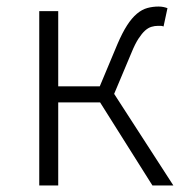

<svg xmlns="http://www.w3.org/2000/svg" viewBox="-20 -567 568 587"><path d="M158 -533V-303H285L339 -432Q354 -467 368.5 -489.5Q383 -512 398.5 -525Q414 -538 430.5 -542.5Q447 -547 465 -547Q473 -547 480 -545.5Q487 -544 492 -542L480 -486Q475 -488 472 -488Q469 -488 463 -488Q453 -488 443 -485Q433 -482 423.5 -473.5Q414 -465 403.5 -449Q393 -433 382 -406L329 -280L510 0H446L286 -254H158V0H100V-533Z"/></svg>

Font: Kinto Sans Light
Style: Regular
Weight: 300
Designer: Authors: Ryoko NISHIZUKA  (kana & ideographs); Paul D. Hunt (Latin, Greek & Cyrillic); Wenlong ZHANG  (bopomofo); Sandol
Foundry: Adobe Systems Incorporated, ookami Inc.
Version: Version 0.001